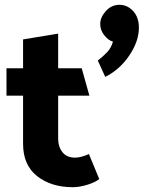

<svg xmlns="http://www.w3.org/2000/svg" viewBox="-20 -762 608 799"><path d="M558 -647Q558 -590 518 -531Q478 -472 418 -442L387 -510Q409 -527 426 -545Q443 -563 450 -589Q432 -593 414.5 -614.5Q397 -636 397 -662Q397 -690 420.5 -716Q444 -742 477 -742Q510 -742 534 -716Q558 -690 558 -647ZM283 17Q193 17 134.5 -29Q76 -75 76 -164V-364H7V-478H76V-598L222 -622V-478H320L352 -364H222V-186Q222 -151 240 -128.5Q258 -106 292 -106Q305 -106 320 -110Q335 -114 350 -121L393 -17Q376 -3 343 7Q310 17 283 17Z"/></svg>

Font: Palanquin Dark Medium
Style: Regular
Weight: 500
Designer: Pria Ravichandran
Version: Version 1.001